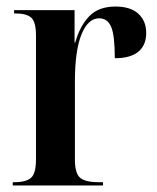

<svg xmlns="http://www.w3.org/2000/svg" viewBox="-20 -567 480 587"><path d="M19 0V-10H24Q60 -10 75 -23.5Q90 -37 90 -79V-459Q90 -500 75.5 -513Q61 -526 26 -526H23V-536H208V-437H210Q224 -487 252.5 -517Q281 -547 333 -547Q379 -547 403 -525Q427 -503 427 -466Q427 -429 403 -409Q379 -389 331 -389Q331 -458 320 -484.5Q309 -511 283 -511Q249 -511 229 -461.5Q209 -412 209 -317V-80Q209 -37 225 -23.5Q241 -10 281 -10H295V0Z"/></svg>

Font: Noto Serif Display Condensed SemiBold
Style: Regular
Weight: 600
Width: 3
Designer: Monotype Design Team
Foundry: Monotype Imaging Inc.
Version: Version 2.009